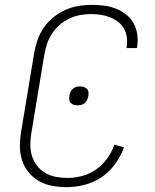

<svg xmlns="http://www.w3.org/2000/svg" viewBox="-20 -763 640 791"><path d="M254 8Q224 8 194.5 2.5Q165 -3 140.5 -17Q116 -31 98 -53Q80 -75 71 -102.5Q62 -130 62 -160Q62 -190 67 -220L121 -546Q126 -573 135 -599.5Q144 -626 161 -650Q178 -674 201 -692.5Q224 -711 250 -722.5Q276 -734 304 -738.5Q332 -743 359 -743Q385 -743 410.5 -739.5Q436 -736 458.5 -727Q481 -718 500 -703Q519 -688 530.5 -667Q542 -646 545.5 -621Q549 -596 545 -570L544 -565H501L502 -569Q505 -589 502.5 -609Q500 -629 490.5 -645.5Q481 -662 466 -673.5Q451 -685 433 -692Q415 -699 395 -702Q375 -705 355 -705Q333 -705 310.5 -701Q288 -697 266.5 -687Q245 -677 226.5 -661Q208 -645 195 -625.5Q182 -606 174.5 -584Q167 -562 163 -540L109 -214Q105 -190 105 -166Q105 -142 112 -120Q119 -98 133 -80Q147 -62 166.5 -50.5Q186 -39 209.5 -34.5Q233 -30 258 -30Q288 -30 318.5 -38Q349 -46 375.5 -64.5Q402 -83 421.5 -110Q441 -137 451 -167L491 -156Q478 -120 454.5 -87.5Q431 -55 398.5 -33Q366 -11 328 -1.5Q290 8 254 8ZM299 -329Q291 -329 283.5 -331.5Q276 -334 271 -339.5Q266 -345 265.5 -353Q265 -361 266 -369Q267 -377 270.5 -384.5Q274 -392 280.5 -397.5Q287 -403 294.5 -405Q302 -407 310 -407Q318 -407 325.5 -404.5Q333 -402 338.5 -396.5Q344 -391 344.5 -383Q345 -375 344 -367Q342 -359 339 -351.5Q336 -344 329.5 -338.5Q323 -333 315 -331Q307 -329 299 -329Z"/></svg>

Font: Iosevka Aile Extralight
Style: Italic
Weight: 200
Italic angle: -9°
Designer: Belleve Invis
Foundry: Belleve Invis
Version: Version 31.1.0; ttfautohint (v1.8.4)